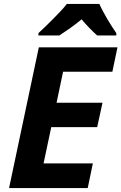

<svg xmlns="http://www.w3.org/2000/svg" viewBox="-20 -954 616 974"><path d="M26 0 177 -714H576L550 -590H300L267 -433H500L473 -309H240L201 -125H451L425 0ZM175 -786Q189 -799 209 -818Q229 -837 249 -857.5Q269 -878 288 -898Q307 -918 319 -934H484Q492 -916 502.5 -896.5Q513 -877 524.5 -857Q536 -837 548 -819Q560 -801 570 -786V-774H473Q456 -789 433.5 -812Q411 -835 394 -856Q365 -832 337.5 -812.5Q310 -793 281 -774H175Z"/></svg>

Font: BC Sans
Style: Bold Italic
Weight: 700
Italic angle: -12°
Designer: Monotype Design Team
Province of B.C.
Foundry: Monotype Imaging Inc.
Version: Version 2.000;GOOG;noto-source:20170915:90ef993387c0